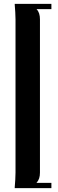

<svg xmlns="http://www.w3.org/2000/svg" viewBox="-20 -770 300 990"><path d="M56 195V200H245V173H169V171C181 159 186 142 186 120V-670C186 -692 181 -710 169 -722V-723H245V-750H56V-745C58 -725 60 -689 60 -670V120C60 139 58 175 56 195Z"/></svg>

Font: Prida01
Style: Black
Weight: 900
Designer: gluk
Foundry: gluk
Version: Version 00.072